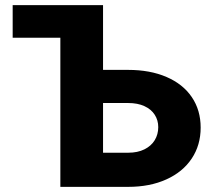

<svg xmlns="http://www.w3.org/2000/svg" viewBox="-20 -727 835 747"><path d="M29.3 -707H380.9V-455.1H478.5Q564 -455.1 627.9 -427.5Q691.9 -399.9 726.3 -349.1Q760.7 -298.3 760.7 -230.5Q760.7 -162.6 726.1 -110.4Q691.4 -58.1 627.4 -29.1Q563.5 0 478.5 0H214.8V-580.1H29.3ZM478.5 -132.8Q515.6 -132.8 542 -146Q568.4 -159.2 582 -181.6Q595.7 -204.1 595.7 -232.4Q595.7 -259.3 582 -280.5Q568.4 -301.8 542 -314Q515.6 -326.2 478.5 -326.2H380.9V-132.8Z"/></svg>

Font: Pretendard Std ExtraBold
Style: Regular
Weight: 800
Designer: Base glyphs from Inter by Rasmus Andersson; Hangeul glyphs from Noto Sans CJK(Source Han Sans) by Jang Soo-young and Kan
Foundry: Kil Hyung-jin
Version: Version 1.309